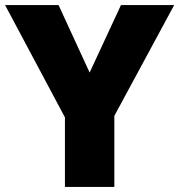

<svg xmlns="http://www.w3.org/2000/svg" viewBox="-20 -734 704 754"><path d="M332 -449 455 -714H664L429 -279V0H235V-273L0 -714H210Z"/></svg>

Font: Noto Kufi Arabic Black
Style: Regular
Weight: 900
Designer: Monotype Design Team, David Williams, Khaled Hosny
Foundry: Google LLC
Version: Version 2.109; ttfautohint (v1.8.4.7-5d5b)